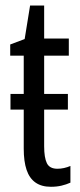

<svg xmlns="http://www.w3.org/2000/svg" viewBox="-20 -678 293 707"><path d="M18.6 -274.4V-332H230V-274.4ZM191.4 -56.6Q203.6 -56.6 215.8 -59.3Q228 -62 239.3 -66.9V-5.4Q224.1 1.5 206.5 5.6Q189 9.8 167.5 9.8Q132.8 9.8 110.6 -5.9Q88.4 -21.5 77.9 -52.5Q67.4 -83.5 67.4 -130.4V-473.1H17.6V-514.2L70.8 -534.2L90.8 -657.7H142.6V-536.1H233.4V-473.1H142.6V-139.2Q142.6 -97.7 152.6 -77.1Q162.6 -56.6 191.4 -56.6Z"/></svg>

Font: Open Sans Condensed
Style: Regular
Weight: 400
Width: 3
Designer: Monotype Design Team
Foundry: Monotype Imaging Inc.
Version: Version 3.000